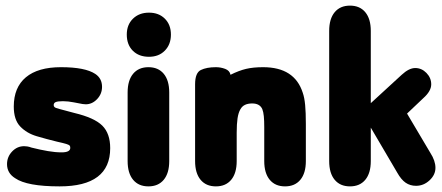

<svg xmlns="http://www.w3.org/2000/svg" viewBox="-20 -652 1574 683"><path d="M192 11Q372 11 372 -125Q372 -177 344 -205Q316 -233 245 -250Q208 -260 192.5 -264Q177 -268 174 -271Q171 -274 171 -278Q171 -286 178.5 -289Q186 -292 204 -292Q213 -292 222.5 -291Q232 -290 242 -288Q268 -283 273.5 -282Q279 -281 285 -281Q308 -281 325.5 -299.5Q343 -318 343 -343Q343 -373 319 -389Q283 -413 197 -413Q115 -413 72 -377Q29 -341 29 -273Q29 -226 52 -202Q75 -178 110.5 -167.5Q146 -157 183 -148Q206 -143 215.5 -140Q225 -137 227.5 -134.5Q230 -132 230 -126Q230 -110 199 -110Q177 -110 150.5 -114.5Q124 -119 92 -127Q84 -130 77.5 -131Q71 -132 66 -132Q41 -132 23 -113Q5 -94 5 -68Q5 -36 34 -18Q76 11 192 11Z M510 -607Q475 -607 453 -585.5Q431 -564 431 -529Q431 -493 452.5 -471.5Q474 -450 510 -450Q545 -450 566.5 -472Q588 -494 588 -529Q588 -564 566.5 -585.5Q545 -607 510 -607ZM434 -79Q434 -36 453.5 -12.5Q473 11 508 11Q543 11 562.5 -12.5Q582 -36 582 -79V-323Q582 -366 562.5 -389.5Q543 -413 508 -413Q473 -413 453.5 -389.5Q434 -366 434 -323Z M800 -386Q797 -401 781 -407Q765 -413 748 -413Q715 -413 694.5 -403Q674 -393 674 -352V-79Q674 -36 693.5 -12.5Q713 11 748 11Q783 11 802.5 -12.5Q822 -36 822 -79V-180Q822 -211 825 -231Q828 -251 835 -263Q841 -274 851.5 -279Q862 -284 877 -284Q904 -284 913 -264Q917 -254 918.5 -238.5Q920 -223 920 -200V-79Q920 -36 939.5 -12.5Q959 11 994 11Q1029 11 1048.5 -12.5Q1068 -36 1068 -79V-211Q1068 -252 1065.5 -278.5Q1063 -305 1057 -322Q1028 -413 916 -413Q881 -413 855.5 -407Q830 -401 800 -386Z M1299 -285V-542Q1299 -585 1279.5 -608.5Q1260 -632 1225 -632Q1190 -632 1170.5 -608.5Q1151 -585 1151 -542V-79Q1151 -36 1170.5 -12.5Q1190 11 1225 11Q1260 11 1279.5 -12.5Q1299 -36 1299 -79V-198L1393 -38Q1407 -13 1423 -2Q1439 9 1460 9Q1487 9 1508 -10.5Q1529 -30 1529 -55Q1529 -80 1511 -108L1428 -248L1486 -303Q1514 -328 1514 -352Q1514 -375 1497 -392.5Q1480 -410 1457 -410Q1435 -410 1409 -386Z"/></svg>

Font: Beiruti Black
Style: Regular
Weight: 900
Designer: Arlette Boutros
Foundry: Boutros
Version: Version 1.41